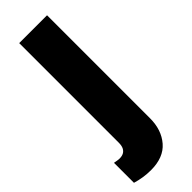

<svg xmlns="http://www.w3.org/2000/svg" viewBox="-263 -596 795 795"><g transform="rotate(-45 134.0 -199.0)"><path d="M78 180Q55 180 33 176.5Q11 173 -9 167V50Q-2 51 5.5 52.5Q13 54 20 54Q34 54 43.5 49Q53 44 58.5 33.5Q64 23 64 5V-578H227V25Q227 93 189.5 136.5Q152 180 78 180Z"/></g></svg>

Font: Oswald
Style: Bold
Weight: 700
Designer: Vernon Adams
Foundry: Vernon Adams
Version: Version 4.103;gftools[0.9.33.dev8+g029e19f]